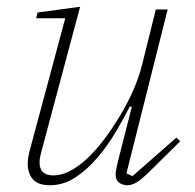

<svg xmlns="http://www.w3.org/2000/svg" viewBox="-20 -536 577 568"><path d="M128 12Q92 12 77 -6Q62 -24 62 -51Q62 -68 68 -91L173 -482H87L91 -499L217 -516L102 -86Q97 -68 97 -56Q97 -17 138 -17Q185 -17 241 -70Q265 -93 289 -125Q313 -157 335 -193.5Q357 -230 374 -268.5Q391 -307 400 -343L441 -508H476L354 -23L372 -15L502 -129L513 -118L429 -35Q400 -6 385 3Q370 12 357 12Q343 12 332.5 4.5Q322 -3 322 -20Q322 -26 324 -36Q326 -46 328 -55L370 -220L364 -221Q347 -187 323 -146.5Q299 -106 269 -70.5Q239 -35 203.5 -11.5Q168 12 128 12Z"/></svg>

Font: IBM Plex Serif ExtraLight
Style: Italic
Weight: 200
Italic angle: -14°
Designer: Mike Abbink, Paul van der Laan, Pieter van Rosmalen
Foundry: Bold Monday
Version: Version 2.5